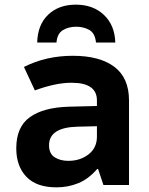

<svg xmlns="http://www.w3.org/2000/svg" viewBox="-20 -796 640 826"><path d="M306 -776Q233 -776 187.5 -733Q142 -690 140 -613H223Q226 -651 250 -666Q274 -681 308 -681Q340 -681 364.5 -667Q389 -653 393 -613H476Q474 -687 427.5 -731.5Q381 -776 306 -776ZM191 -171Q191 -248 314 -251L397 -253V-208Q397 -160 361 -132Q325 -104 274 -104Q239 -104 215 -119.5Q191 -135 191 -171ZM398 -69H402L425 0H535V-364Q535 -461 472 -508.5Q409 -556 293 -556Q178 -556 83 -508L130 -407Q219 -440 288 -440Q397 -440 397 -364V-340L277 -337Q167 -334 108.5 -292Q50 -250 50 -158Q50 -81 93.5 -35.5Q137 10 223 10Q273 10 317 -8Q361 -26 398 -69Z"/></svg>

Font: Noto Sans Mono UI
Style: Bold
Weight: 700
Designer: Monotype Design team
Foundry: Monotype Imaging Inc.
Version: 1.000